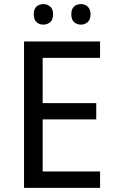

<svg xmlns="http://www.w3.org/2000/svg" viewBox="-20 -916 568 936"><path d="M467.8 0H97.2V-713.9H467.8V-633.8H188V-413.1H449.2V-334H188V-80.1H467.8ZM144.5 -846.2Q144.5 -872.6 158.2 -884.3Q171.9 -896 191.4 -896Q210.4 -896 224.6 -884Q238.8 -872.1 238.8 -846.2Q238.8 -820.3 224.6 -808.1Q210.4 -795.9 191.4 -795.9Q171.9 -795.9 158.2 -808.1Q144.5 -820.3 144.5 -846.2ZM327.6 -846.2Q327.6 -872.6 341.3 -884.3Q355 -896 374.5 -896Q383.8 -896 392.3 -893.1Q400.9 -890.1 407.2 -884Q413.6 -877.9 417.5 -868.7Q421.4 -859.4 421.4 -846.2Q421.4 -820.3 407.2 -808.1Q393.1 -795.9 374.5 -795.9Q355 -795.9 341.3 -808.1Q327.6 -820.3 327.6 -846.2Z"/></svg>

Font: Droid Sans
Style: Regular
Weight: 400
Version: Version 1.00 build 113